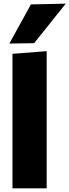

<svg xmlns="http://www.w3.org/2000/svg" viewBox="-20 -1027 378 1047"><path d="M48 0Q48 -53 48 -102.5Q48 -152 48 -214.5V-493Q48 -553.5 48 -613.2Q48 -673 48 -733.5L234.5 -748Q234.5 -689.5 234.5 -626.5Q234.5 -563.5 234.5 -493V-214.5Q234.5 -152 234.5 -102.5Q234.5 -53 234.5 0ZM31 -789.5Q60.5 -843.5 90 -896.5Q119.5 -949.5 148.5 -1003L338.5 -1007Q308.5 -969.5 279.2 -933Q250 -896.5 222 -861.2Q194 -826 166 -791.5Z"/></svg>

Font: Commissioner Thin ExtraBold
Style: Regular
Weight: 800
Version: Version 1.000